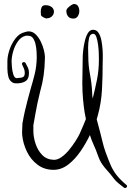

<svg xmlns="http://www.w3.org/2000/svg" viewBox="-20 -822 656 961"><path d="M599 116Q586 106 573 95.5Q560 85 550 72Q533 49 518.5 33.5Q504 18 491.5 0Q479 -18 469 -47Q460 -73 449.5 -95.5Q439 -118 430 -146Q410 -104 382.5 -64Q355 -24 321 2Q287 28 248 28Q202 28 168 2.5Q134 -23 114.5 -63.5Q95 -104 91 -147Q90 -161 91 -172Q92 -183 92 -197V-202Q98 -237 104 -263.5Q110 -290 117 -316.5Q124 -343 133 -376Q145 -416 154 -452.5Q163 -489 164 -535Q164 -546 163 -564Q162 -582 158 -600Q154 -618 145.5 -630.5Q137 -643 122 -643Q119 -643 116 -643.5Q113 -644 109 -643Q86 -638 70 -615.5Q54 -593 46 -565Q38 -537 38 -514Q38 -508 39.5 -488Q41 -468 46.5 -450Q52 -432 62 -431Q64 -431 66.5 -431Q69 -431 73 -432Q87 -432 95.5 -436.5Q104 -441 104 -457Q104 -468 100 -478.5Q96 -489 92 -496Q90 -500 90 -502Q90 -511 100 -511Q105 -511 108 -507V-506Q114 -496 119.5 -484Q125 -472 125 -458Q125 -429 111 -418Q97 -407 72 -405H60Q56 -405 52 -405.5Q48 -406 43 -409Q27 -418 22 -437.5Q17 -457 17 -479Q17 -501 17 -515Q17 -541 27.5 -572.5Q38 -604 57.5 -629.5Q77 -655 104 -661Q111 -663 114.5 -664Q118 -665 123 -665Q143 -665 158 -650.5Q173 -636 183.5 -615Q194 -594 199.5 -572Q205 -550 205 -535Q204 -485 198.5 -445.5Q193 -406 181 -364Q173 -332 167.5 -306Q162 -280 157.5 -254Q153 -228 147 -195V-167Q147 -136 158 -102.5Q169 -69 191.5 -46Q214 -23 250 -22Q269 -22 289 -36.5Q309 -51 326.5 -72.5Q344 -94 358 -116Q372 -138 379 -153Q388 -174 395.5 -191Q403 -208 410 -226Q403 -258 399 -292Q395 -326 393 -363Q393 -374 392.5 -384.5Q392 -395 392 -405Q392 -437 393 -470.5Q394 -504 394 -536Q394 -548 396.5 -570.5Q399 -593 404.5 -616.5Q410 -640 420 -656.5Q430 -673 446 -673Q463 -673 473 -658Q483 -643 487.5 -619.5Q492 -596 493.5 -572.5Q495 -549 494.5 -531.5Q494 -514 494 -511Q494 -441 490.5 -374.5Q487 -308 470 -246L464 -225L480 -165Q488 -135 493.5 -111Q499 -87 508 -62Q522 -23 533.5 3.5Q545 30 562.5 53Q580 76 612 103Q616 106 616 110Q616 115 610 118Q604 121 599 116ZM444 -329Q456 -376 465.5 -423.5Q475 -471 475 -523Q475 -532 474.5 -553Q474 -574 471 -597Q468 -620 462.5 -636.5Q457 -653 446 -653Q430 -652 425.5 -630.5Q421 -609 421 -584Q421 -570 421.5 -557.5Q422 -545 422 -538Q422 -494 430.5 -449.5Q439 -405 441 -363Q441 -346 444 -329ZM347 -729Q329 -729 320.5 -740.5Q312 -752 312 -767Q312 -775 320 -783Q328 -791 337 -796.5Q346 -802 350 -802Q364 -802 370.5 -791.5Q377 -781 377 -767Q377 -753 369.5 -741Q362 -729 347 -729ZM214 -730Q209 -729 197.5 -735Q186 -741 185 -747Q185 -751 184.5 -755.5Q184 -760 184 -765Q184 -776 188.5 -786Q193 -796 208 -796Q215 -796 220 -795Q236 -791 243 -782.5Q250 -774 250 -763Q250 -751 240.5 -741Q231 -731 214 -730Z"/></svg>

Font: Ruge Boogie
Style: Regular
Weight: 400
Designer: Robert E. Leuschke
Foundry: Robert E. Leuschke
Version: Version 1.010; ttfautohint (v1.8.3)